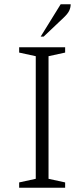

<svg xmlns="http://www.w3.org/2000/svg" viewBox="-20 -882 396 902"><path d="M70 0V-25L148 -42V-618L70 -635V-660H286V-635L208 -618V-42L286 -25V0ZM171 -710 265 -862H312Q312 -847 305.5 -832.5Q299 -818 279 -799L185 -710Z"/></svg>

Font: Spectral ExtraLight
Style: Regular
Weight: 275
Designer: Jean-Baptiste Levee
Foundry: Production Type
Version: Version 2.001